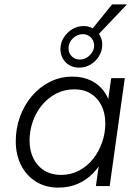

<svg xmlns="http://www.w3.org/2000/svg" viewBox="-20 -850 634 877"><path d="M247 7Q188 7 144 -20.5Q100 -48 76 -96Q52 -144 52 -205Q52 -263 71 -316Q90 -369 125 -410.5Q160 -452 207.5 -476Q255 -500 311 -500Q360 -500 397 -481.5Q434 -463 457 -430Q480 -397 486 -354L466 -339L488 -493H550L481 0H418L440 -155L458 -139Q438 -93 407 -60.5Q376 -28 335.5 -10.5Q295 7 247 7ZM259 -51Q304 -51 341.5 -71Q379 -91 405.5 -124.5Q432 -158 446.5 -200Q461 -242 461 -286Q461 -333 443.5 -368Q426 -403 394.5 -422.5Q363 -442 320 -442Q274 -442 236 -422Q198 -402 171 -369Q144 -336 129.5 -294Q115 -252 115 -208Q115 -162 132.5 -126.5Q150 -91 182.5 -71Q215 -51 259 -51ZM342 -541Q304 -541 280 -565.5Q256 -590 256 -626Q256 -654 271 -678Q286 -702 310 -716.5Q334 -731 362 -731Q397 -731 422 -706.5Q447 -682 447 -646Q447 -618 432.5 -594Q418 -570 394 -555.5Q370 -541 342 -541ZM345 -578Q370 -578 390 -597.5Q410 -617 410 -642Q410 -664 395 -679Q380 -694 358 -694Q333 -694 313 -675Q293 -656 293 -629Q293 -608 307.5 -593Q322 -578 345 -578ZM379 -690 492 -830H560L427 -690Z"/></svg>

Font: Hanken Grotesk Light
Style: Italic
Weight: 300
Italic angle: -8°
Designer: Alfredo Marco Pradil
Foundry: Hanken Design Co.
Version: Version 3.013